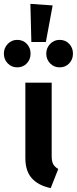

<svg xmlns="http://www.w3.org/2000/svg" viewBox="-83 -957 397 992"><path d="M184 -152Q184 -124 191.5 -109.5Q199 -95 218 -84L179 15Q114 1 81 -36.5Q48 -74 48 -140V-530H184ZM189 -929 154 -740H79L74 -937ZM75 -680Q75 -650 55.5 -629.5Q36 -609 6 -609Q-23 -609 -43 -629.5Q-63 -650 -63 -680Q-63 -709 -43 -730Q-23 -751 6 -751Q36 -751 55.5 -730.5Q75 -710 75 -680ZM294 -680Q294 -650 274.5 -629.5Q255 -609 225 -609Q196 -609 176 -629.5Q156 -650 156 -680Q156 -709 176 -730Q196 -751 225 -751Q255 -751 274.5 -730.5Q294 -710 294 -680Z"/></svg>

Font: Fira Sans Compressed SemiBold
Style: Regular
Weight: 600
Width: 1
Designer: bBox Type GmbH & Carrois Corporate GbR & Edenspiekermann AG
Foundry: bBox Type GmbH & Carrois Corporate GbR & Edenspiekermann AG
Version: Version 4.301